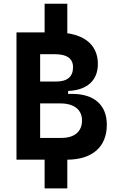

<svg xmlns="http://www.w3.org/2000/svg" viewBox="-20 -870 626 1046"><path d="M223.1 156.2H346.7V0C483.9 -1 562 -70.3 562 -190.4C562 -297.4 493.7 -358.4 373.5 -358.4H351.1V-374.5C454.6 -378.9 513.2 -431.6 513.2 -521.5C513.2 -614.7 453.6 -673.3 346.7 -689V-849.6H223.1V-693.4H69.8V0H223.1ZM198.7 -306.6H308.6C383.8 -306.6 426.8 -272.5 426.8 -213.4C426.8 -153.3 385.7 -118.7 315.4 -118.7H198.7ZM198.7 -425.8V-574.7H279.3C344.7 -574.7 377.9 -550.8 377.9 -503.9C377.9 -452.1 346.7 -425.8 286.1 -425.8Z"/></svg>

Font: Cascadia Code
Style: Bold
Weight: 700
Monospace: yes
Designer: Aaron Bell
Foundry: Saja Typeworks
Version: Version 2404.023